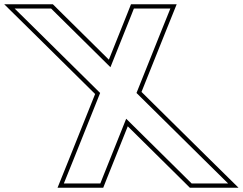

<svg xmlns="http://www.w3.org/2000/svg" viewBox="-359 -810 1138 900"><path d="M158.7 -494.9 256.8 -740 268.6 -770H439.6L395.2 -660L280.8 -374.2L598.7 -60L710.3 50H539.3L509.1 20L232.5 -253.4L123.1 20L111.3 50H-59.7L-15.3 -60L110.4 -374.2L-178.8 -660L-290.4 -770H-119.4L-89.2 -740ZM151.3 -530.3 -75.1 -754.2 -111.2 -790H-339.2L-192.8 -645.8L86.9 -369.3L-33.9 -67.5L-89.3 70H124.9L141.7 27.4L239.9 -218L495 34.2L531 70H759.1L612.7 -74.2L304.3 -379.1L413.8 -652.5L469.2 -790H255L238.2 -747.4Z"/></svg>

Font: Nordica Plus
Style: NordicaClassicRgOpOblOl
Weight: 500
Version: Version 1.01